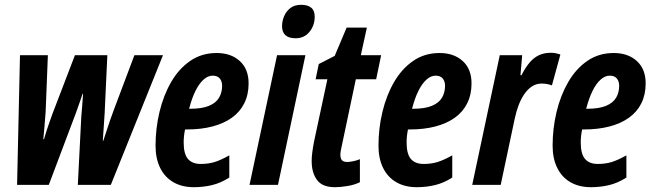

<svg xmlns="http://www.w3.org/2000/svg" viewBox="-20 -777 2744 807"><path d="M51.8 0 64 -544.9H181.2L171.9 -308.1Q169.9 -277.3 167.2 -248.3Q164.6 -219.2 162.1 -191.9H165Q169.4 -208 175.3 -226.1Q181.2 -244.1 187.7 -262.7Q194.3 -281.2 200.2 -297.9L294.9 -544.9H431.2L419.9 -301.8Q418.5 -272.9 416 -242.7Q413.6 -212.4 412.1 -185.1H414.1Q421.4 -206.1 428.2 -227.8Q435.1 -249.5 442.6 -271.2Q450.2 -293 458 -314L544.9 -544.9H665L445.8 0H307.1L321.8 -289.1Q323.2 -304.7 324.5 -320.1Q325.7 -335.4 326.9 -351.3Q328.1 -367.2 329.1 -382.8H327.1Q322.8 -369.1 318.1 -356.2Q313.5 -343.3 309.1 -330.6Q304.7 -317.9 299.8 -304.2L185.1 0Z M794.9 9.8Q745.1 9.8 709 -11Q672.9 -31.7 653.3 -71Q633.8 -110.4 633.8 -165Q633.8 -237.3 650.4 -306.6Q667 -376 699.2 -431.9Q731.4 -487.8 779.5 -521Q827.6 -554.2 890.6 -554.2Q950.7 -554.2 987.8 -520.5Q1024.9 -486.8 1024.9 -426.8Q1024.9 -379.4 1006.8 -343Q988.8 -306.6 954.6 -282.2Q920.4 -257.8 872.8 -245.4Q825.2 -232.9 765.6 -232.9H757.8Q754.9 -219.2 753.4 -205.3Q752 -191.4 752 -178.2Q752 -129.9 770 -108.9Q788.1 -87.9 823.7 -87.9Q855.5 -87.9 881.8 -95.9Q908.2 -104 943.8 -124V-30.8Q908.2 -7.8 871.3 1Q834.5 9.8 794.9 9.8ZM774.9 -319.8H777.8Q829.1 -319.8 858.6 -332.3Q888.2 -344.7 900.9 -366.7Q913.6 -388.7 913.6 -416Q913.6 -435.5 903.6 -447.3Q893.6 -459 874 -459Q854 -459 835.4 -442.4Q816.9 -425.8 801.5 -394.8Q786.1 -363.8 774.9 -319.8Z M1028.8 0 1144.5 -544.9H1263.7L1148.4 0ZM1222.7 -616.2Q1194.3 -616.2 1179.9 -628.9Q1165.5 -641.6 1165.5 -667Q1165.5 -688 1174.1 -708.7Q1182.6 -729.5 1200.4 -743.2Q1218.3 -756.8 1245.6 -756.8Q1272.9 -756.8 1287.8 -744.9Q1302.7 -732.9 1302.7 -707Q1302.7 -669.9 1280.8 -643.1Q1258.8 -616.2 1222.7 -616.2Z M1387.7 9.8Q1334.5 9.8 1312.3 -20.8Q1290 -51.3 1290 -100.1Q1290 -116.7 1292.5 -136.2Q1294.9 -155.8 1299.8 -181.2L1356 -443.8H1306.6L1319.8 -507.8L1386.7 -542L1437 -661.1H1522L1496.6 -544.9H1582L1561 -443.8H1475.6L1417 -166Q1414.6 -154.8 1412.6 -144.8Q1410.6 -134.8 1410.6 -127Q1410.6 -110.4 1417.5 -103.3Q1424.3 -96.2 1439.9 -96.2Q1447.3 -96.2 1462.4 -98.9Q1477.5 -101.6 1492.7 -107.9V-11.2Q1470.2 0 1440.4 4.9Q1410.6 9.8 1387.7 9.8Z M1731.9 9.8Q1682.1 9.8 1646 -11Q1609.9 -31.7 1590.3 -71Q1570.8 -110.4 1570.8 -165Q1570.8 -237.3 1587.4 -306.6Q1604 -376 1636.2 -431.9Q1668.5 -487.8 1716.6 -521Q1764.6 -554.2 1827.6 -554.2Q1887.7 -554.2 1924.8 -520.5Q1961.9 -486.8 1961.9 -426.8Q1961.9 -379.4 1943.8 -343Q1925.8 -306.6 1891.6 -282.2Q1857.4 -257.8 1809.8 -245.4Q1762.2 -232.9 1702.6 -232.9H1694.8Q1691.9 -219.2 1690.4 -205.3Q1689 -191.4 1689 -178.2Q1689 -129.9 1707 -108.9Q1725.1 -87.9 1760.7 -87.9Q1792.5 -87.9 1818.8 -95.9Q1845.2 -104 1880.9 -124V-30.8Q1845.2 -7.8 1808.3 1Q1771.5 9.8 1731.9 9.8ZM1711.9 -319.8H1714.8Q1766.1 -319.8 1795.7 -332.3Q1825.2 -344.7 1837.9 -366.7Q1850.6 -388.7 1850.6 -416Q1850.6 -435.5 1840.6 -447.3Q1830.6 -459 1811 -459Q1791 -459 1772.5 -442.4Q1753.9 -425.8 1738.5 -394.8Q1723.1 -363.8 1711.9 -319.8Z M1964.8 0 2080.6 -544.9H2174.8L2167.5 -460.9H2171.9Q2188.5 -493.7 2206.3 -514.4Q2224.1 -535.2 2245.8 -545.2Q2267.6 -555.2 2294.9 -555.2Q2304.7 -555.2 2314.2 -553.5Q2323.7 -551.8 2335.4 -547.9L2299.8 -418Q2290 -421.9 2279.3 -423.8Q2268.6 -425.8 2256.8 -425.8Q2233.4 -425.8 2214.8 -413.1Q2196.3 -400.4 2182.4 -379.4Q2168.5 -358.4 2158.9 -332.3Q2149.4 -306.2 2143.6 -278.8L2084.5 0Z M2463.9 9.8Q2414.1 9.8 2377.9 -11Q2341.8 -31.7 2322.3 -71Q2302.7 -110.4 2302.7 -165Q2302.7 -237.3 2319.3 -306.6Q2335.9 -376 2368.2 -431.9Q2400.4 -487.8 2448.5 -521Q2496.6 -554.2 2559.6 -554.2Q2619.6 -554.2 2656.7 -520.5Q2693.8 -486.8 2693.8 -426.8Q2693.8 -379.4 2675.8 -343Q2657.7 -306.6 2623.5 -282.2Q2589.4 -257.8 2541.7 -245.4Q2494.1 -232.9 2434.6 -232.9H2426.8Q2423.8 -219.2 2422.4 -205.3Q2420.9 -191.4 2420.9 -178.2Q2420.9 -129.9 2439 -108.9Q2457 -87.9 2492.7 -87.9Q2524.4 -87.9 2550.8 -95.9Q2577.1 -104 2612.8 -124V-30.8Q2577.1 -7.8 2540.3 1Q2503.4 9.8 2463.9 9.8ZM2443.8 -319.8H2446.8Q2498 -319.8 2527.6 -332.3Q2557.1 -344.7 2569.8 -366.7Q2582.5 -388.7 2582.5 -416Q2582.5 -435.5 2572.5 -447.3Q2562.5 -459 2543 -459Q2522.9 -459 2504.4 -442.4Q2485.8 -425.8 2470.5 -394.8Q2455.1 -363.8 2443.8 -319.8Z"/></svg>

Font: Open Sans Condensed
Style: Italic
Weight: 400
Width: 3
Italic angle: -12°
Designer: Monotype Design Team
Foundry: Monotype Imaging Inc.
Version: Version 3.000